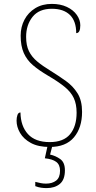

<svg xmlns="http://www.w3.org/2000/svg" viewBox="-20 -744 490 985"><path d="M235 10Q176 10 138.5 -10.5Q101 -31 83 -62Q65 -93 65 -125Q65 -141 69.5 -154Q74 -167 85 -167Q86 -97 123.5 -56Q161 -15 235 -15Q306 -15 339.5 -55.5Q373 -96 373 -166Q373 -210 358.5 -241Q344 -272 311.5 -298.5Q279 -325 226 -356Q180 -383 149 -409.5Q118 -436 102 -472Q86 -508 86 -561Q86 -606 105.5 -643Q125 -680 161 -702Q197 -724 246 -724Q290 -724 323 -708.5Q356 -693 374 -667.5Q392 -642 392 -614Q392 -574 371 -574Q371 -636 338.5 -667.5Q306 -699 246 -699Q180 -699 147 -657.5Q114 -616 114 -555Q114 -511 128.5 -481.5Q143 -452 170.5 -429Q198 -406 239 -381Q281 -355 318 -328.5Q355 -302 378 -265Q401 -228 401 -170Q401 -89 359.5 -39.5Q318 10 235 10ZM219 221Q205 221 191 219Q177 217 161 211V189Q177 193 189.5 195.5Q202 198 216 198Q248 198 268 182.5Q288 167 288 132Q288 101 268.5 86.5Q249 72 210 68L227 -9H252L237 49Q265 55 289 72Q313 89 313 130Q313 178 287 199.5Q261 221 219 221Z"/></svg>

Font: Noto Serif Bengali SemiCondensed Thin
Style: Regular
Weight: 100
Width: 4
Designer: Juan Bruce, Universal Thirst, Indian Type Foundry and the Monotype Design Team.
Foundry: Monotype Imaging Inc.
Version: Version 2.003; ttfautohint (v1.8.4.7-5d5b)